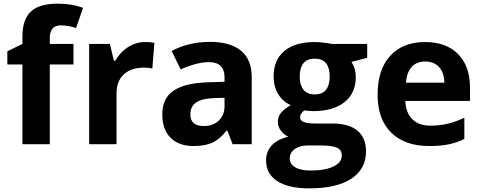

<svg xmlns="http://www.w3.org/2000/svg" viewBox="-20 -785 2621 1045"><path d="M379.9 -434.1H251V0H102.1V-434.1H20V-505.9L102.1 -545.9V-585.9Q102.1 -679.2 147.9 -722.2Q193.8 -765.1 294.9 -765.1Q372.1 -765.1 432.1 -742.2L394 -632.8Q349.1 -647 311 -647Q279.3 -647 265.1 -628.2Q251 -609.4 251 -580.1V-545.9H379.9Z M770 -556.2Q800.3 -556.2 820.3 -551.8L809.1 -412.1Q791 -417 765.1 -417Q693.8 -417 654.1 -380.4Q614.3 -343.8 614.3 -277.8V0H465.3V-545.9H578.1L600.1 -454.1H607.4Q632.8 -500 676 -528.1Q719.2 -556.2 770 -556.2Z M1246.1 0 1217.3 -74.2H1213.4Q1175.8 -26.9 1136 -8.5Q1096.2 9.8 1032.2 9.8Q953.6 9.8 908.4 -35.2Q863.3 -80.1 863.3 -163.1Q863.3 -250 924.1 -291.3Q984.9 -332.5 1107.4 -336.9L1202.1 -339.8V-363.8Q1202.1 -446.8 1117.2 -446.8Q1051.8 -446.8 963.4 -407.2L914.1 -507.8Q1008.3 -557.1 1123 -557.1Q1232.9 -557.1 1291.5 -509.3Q1350.1 -461.4 1350.1 -363.8V0ZM1202.1 -252.9 1144.5 -251Q1079.6 -249 1047.9 -227.5Q1016.1 -206.1 1016.1 -162.1Q1016.1 -99.1 1088.4 -99.1Q1140.1 -99.1 1171.1 -128.9Q1202.1 -158.7 1202.1 -208Z M1978.5 -545.9V-470.2L1893.1 -448.2Q1916.5 -411.6 1916.5 -366.2Q1916.5 -278.3 1855.2 -229.2Q1793.9 -180.2 1685.1 -180.2L1658.2 -181.6L1636.2 -184.1Q1613.3 -166.5 1613.3 -145Q1613.3 -112.8 1695.3 -112.8H1788.1Q1877.9 -112.8 1925 -74.2Q1972.2 -35.6 1972.2 39.1Q1972.2 134.8 1892.3 187.5Q1812.5 240.2 1663.1 240.2Q1548.8 240.2 1488.5 200.4Q1428.2 160.6 1428.2 88.9Q1428.2 39.6 1459 6.3Q1489.7 -26.9 1549.3 -41Q1526.4 -50.8 1509.3 -73Q1492.2 -95.2 1492.2 -120.1Q1492.2 -151.4 1510.3 -172.1Q1528.3 -192.9 1562.5 -212.9Q1519.5 -231.4 1494.4 -272.5Q1469.2 -313.5 1469.2 -369.1Q1469.2 -458.5 1527.3 -507.3Q1585.4 -556.2 1693.4 -556.2Q1716.3 -556.2 1747.8 -552Q1779.3 -547.9 1788.1 -545.9ZM1557.1 77.1Q1557.1 107.9 1586.7 125.5Q1616.2 143.1 1669.4 143.1Q1749.5 143.1 1794.9 121.1Q1840.3 99.1 1840.3 61Q1840.3 30.3 1813.5 18.6Q1786.6 6.8 1730.5 6.8H1653.3Q1612.3 6.8 1584.7 26.1Q1557.1 45.4 1557.1 77.1ZM1611.3 -367.2Q1611.3 -322.8 1631.6 -296.9Q1651.9 -271 1693.4 -271Q1735.4 -271 1754.9 -296.9Q1774.4 -322.8 1774.4 -367.2Q1774.4 -465.8 1693.4 -465.8Q1611.3 -465.8 1611.3 -367.2Z M2294.4 -450.2Q2247.1 -450.2 2220.2 -420.2Q2193.4 -390.1 2189.5 -335H2398.4Q2397.5 -390.1 2369.6 -420.2Q2341.8 -450.2 2294.4 -450.2ZM2315.4 9.8Q2183.6 9.8 2109.4 -63Q2035.2 -135.7 2035.2 -269Q2035.2 -406.2 2103.8 -481.2Q2172.4 -556.2 2293.5 -556.2Q2409.2 -556.2 2473.6 -490.2Q2538.1 -424.3 2538.1 -308.1V-235.8H2186Q2188.5 -172.4 2223.6 -136.7Q2258.8 -101.1 2322.3 -101.1Q2371.6 -101.1 2415.5 -111.3Q2459.5 -121.6 2507.3 -144V-28.8Q2468.3 -9.3 2423.8 0.2Q2379.4 9.8 2315.4 9.8Z"/></svg>

Font: Sahel FD
Style: Bold-FD
Weight: 700
Foundry: Saber Rastikerdar (saber.rastikerdar@gmail.com)
Version: Version 3.3.0